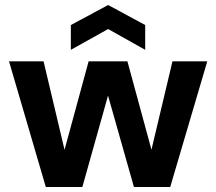

<svg xmlns="http://www.w3.org/2000/svg" viewBox="-20 -747 864 767"><path d="M163 0 16 -502H154L251 -93L223 -94L334 -502H489L600 -94H572L669 -502H808L660 0H515L396 -420H427L309 0ZM263 -548V-647L412 -727L560 -647V-548L412 -631Z"/></svg>

Font: DM Sans 16pt ExtraBold
Style: Regular
Weight: 800
Version: Version 4.004;gftools[0.9.30]